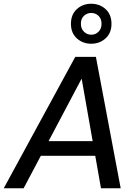

<svg xmlns="http://www.w3.org/2000/svg" viewBox="-37 -1003 735 1023"><path d="M-17 0 364 -700H474L606 0H501L398 -584L89 0ZM115 -173 156 -251H513L526 -173ZM449 -770Q404 -770 372.5 -798.5Q341 -827 341 -876Q341 -926 372.5 -954.5Q404 -983 449 -983Q494 -983 525.5 -954.5Q557 -926 557 -876Q557 -827 525.5 -798.5Q494 -770 449 -770ZM449 -818Q472 -818 488 -834Q504 -850 504 -876Q504 -903 488 -918.5Q472 -934 449 -934Q427 -934 410.5 -919Q394 -904 394 -876Q394 -850 410.5 -834Q427 -818 449 -818Z"/></svg>

Font: DM Sans 17pt Medium
Style: Italic
Weight: 500
Italic angle: -10°
Version: Version 4.004;gftools[0.9.30]